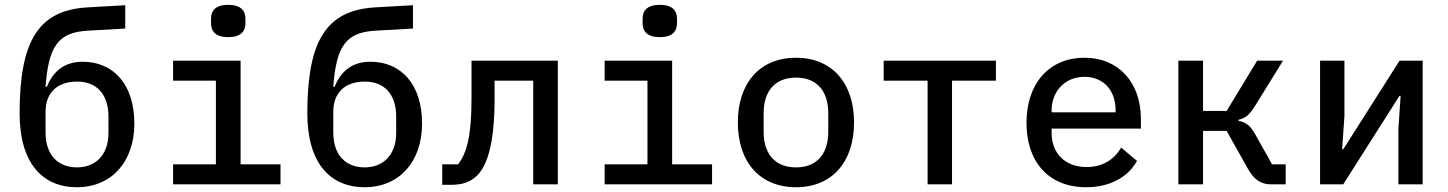

<svg xmlns="http://www.w3.org/2000/svg" viewBox="-20 -769 6041 801"><path d="M301.1 12.1C445 12.1 540.5 -93.8 540.5 -253.6C540.5 -418.3 452.1 -511.4 324.9 -511.4C250.4 -511.4 201.7 -473 175.8 -407H170.1C182.5 -577.8 223.7 -633.9 345.5 -641L502.5 -649.9V-747.2L345.5 -738.3C143.8 -726.6 61.8 -604 61.8 -296.5C61.8 -88.4 157 12.1 301.1 12.1ZM170.1 -216.3V-302.6C170.1 -378.6 214.8 -428.6 302.2 -428.6C380.3 -428.6 432.5 -378.9 432.5 -282.3V-214.1C432.5 -122.9 378.6 -70.7 301.1 -70.7C222.7 -70.7 170.1 -121.4 170.1 -216.3Z M932.2 -614C984.7 -614 1003.9 -638.8 1003.9 -671.5V-691.8C1003.9 -724.1 984.7 -748.9 932.2 -748.9C879.3 -748.9 860.4 -724.1 860.4 -691.8V-671.5C860.4 -638.8 879.3 -614 932.2 -614ZM702.1 0H1150.2V-83.5H983.7V-516H702.1V-432.5H880.7V-83.5H702.1Z M1501.4 12.1C1645.2 12.1 1740.8 -93.8 1740.8 -253.6C1740.8 -418.3 1652.3 -511.4 1525.2 -511.4C1450.6 -511.4 1402 -473 1376.1 -407H1370.4C1382.8 -577.8 1424 -633.9 1545.8 -641L1702.8 -649.9V-747.2L1545.8 -738.3C1344.1 -726.6 1262.1 -604 1262.1 -296.5C1262.1 -88.4 1357.2 12.1 1501.4 12.1ZM1370.4 -216.3V-302.6C1370.4 -378.6 1415.1 -428.6 1502.5 -428.6C1580.6 -428.6 1632.8 -378.9 1632.8 -282.3V-214.1C1632.8 -122.9 1578.8 -70.7 1501.4 -70.7C1422.9 -70.7 1370.4 -121.4 1370.4 -216.3Z M1824.9 2.1H1859.4C1908.7 2.1 1942.1 -8.5 1971.6 -38C2013.8 -80.6 2043.3 -175.1 2043.3 -354.8V-432.5H2204.5V0H2307.2V-516H1947.1V-357.6C1947.1 -204.2 1927.9 -130.3 1891 -83.5H1824.9Z M2732.6 -614C2785.2 -614 2804.3 -638.8 2804.3 -671.5V-691.8C2804.3 -724.1 2785.2 -748.9 2732.6 -748.9C2679.7 -748.9 2660.9 -724.1 2660.9 -691.8V-671.5C2660.9 -638.8 2679.7 -614 2732.6 -614ZM2502.5 0H2950.6V-83.5H2784.1V-516H2502.5V-432.5H2681.1V-83.5H2502.5Z M3300.8 12.1C3451 12.1 3543 -93 3543 -258.2C3543 -422.9 3451 -528.1 3300.8 -528.1C3150.2 -528.1 3058.2 -422.9 3058.2 -258.2C3058.2 -93 3150.2 12.1 3300.8 12.1ZM3165.8 -219.5V-296.5C3165.8 -395.6 3219.5 -445.3 3300.8 -445.3C3382.1 -445.3 3435.4 -395.6 3435.4 -296.5V-219.5C3435.4 -120.4 3382.1 -70.7 3300.8 -70.7C3219.5 -70.7 3165.8 -120.4 3165.8 -219.5Z M3849.8 0H3951.7V-432.5H4134.9V-516H3666.5V-432.5H3849.8Z M4511.7 12.1C4616.5 12.1 4689.3 -35.2 4723.4 -97.7L4657.3 -153.4C4628.6 -103.3 4579.5 -72.1 4513.1 -72.1C4422.2 -72.1 4367.2 -131 4367.2 -213.8V-232.6H4739.7V-272.7C4739.7 -423.7 4647.7 -528.1 4503.9 -528.1C4359 -528.1 4262.4 -422.9 4262.4 -256.7C4262.4 -93 4355.1 12.1 4511.7 12.1ZM4367.2 -300.4V-307.5C4367.2 -389.6 4424.4 -448.5 4504.3 -448.5C4582.4 -448.5 4633.9 -393.1 4633.9 -310.4V-300.4Z M4896 0H4998.9V-223H5097.3L5186.1 -65C5212.4 -18.5 5240.8 0 5282.3 0H5343.7V-83.5H5286.9L5217.7 -206.7C5196 -245.7 5177.9 -259.2 5147.4 -264.6V-269.5C5174.4 -275.6 5192.1 -288.7 5215.2 -326L5332.7 -516H5224.8L5097.3 -306.1H4998.9V-516H4896Z M5487.2 0H5583.8L5818.5 -369.3H5823.2L5813.9 -230.8V0H5915.1V-516H5818.9L5584.2 -146.7H5579.2L5588.8 -285.2V-516H5487.2Z"/></svg>

Font: Margiela Mono Medium
Style: Regular
Weight: 500
Designer: Mike Abbink, Paul van der Laan, Pieter van Rosmalen
Foundry: Bold Monday
Version: Version 2.003 2021